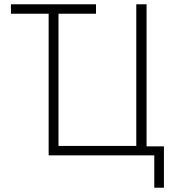

<svg xmlns="http://www.w3.org/2000/svg" viewBox="-20 -725 817 896"><path d="M700 151V0H207V-661H31V-705H428V-661H253V-44H616V-705H664V-42H745V151Z"/></svg>

Font: Nunito Sans 7pt Condensed ExtraLight
Style: Regular
Weight: 250
Width: 3
Designer: Vernon Adams
Foundry: Vernon Adams
Version: Version 3.101;gftools[0.9.27]